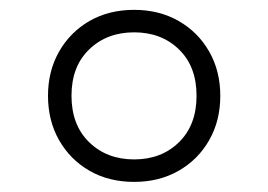

<svg xmlns="http://www.w3.org/2000/svg" viewBox="-20 -768 530 380"><path d="M245.5 -408Q195.5 -408 157.2 -430Q119 -452 97 -490.5Q75 -529 75 -578.5Q75 -627.5 97 -666Q119 -704.5 157.2 -726.5Q195.5 -748.5 245.5 -748.5Q295 -748.5 333.5 -726.5Q372 -704.5 394 -666Q416 -627.5 416 -578.5Q416 -529 394 -490.5Q372 -452 333.5 -430Q295 -408 245.5 -408ZM245.5 -452.5Q299.5 -452.5 334.2 -486.5Q369 -520.5 369 -578.5Q369 -636.5 334.2 -670.2Q299.5 -704 245.5 -704Q191.5 -704 156.5 -670.2Q121.5 -636.5 121.5 -578.5Q121.5 -520.5 156.5 -486.5Q191.5 -452.5 245.5 -452.5Z"/></svg>

Font: Encode Sans SC Condensed Thin Light
Style: Regular
Weight: 300
Version: Version 3.002